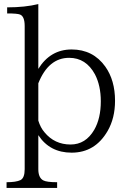

<svg xmlns="http://www.w3.org/2000/svg" viewBox="-20 -750 639 942"><path d="M12.2 171.9V144Q58.6 144 80.1 133.8Q101.1 123.5 101.1 80.1V-622.1Q101.1 -669.9 78.1 -678.7Q64.9 -684.1 15.1 -684.1V-713.9Q102.5 -713.9 168 -730V-412.1Q227.1 -507.3 331.5 -507.3Q436.5 -507.3 496.6 -423.3Q544.4 -356 544.4 -255.4Q544.4 -170.9 508.3 -107.9Q446.8 -1 331.5 -1Q224.1 -1 168 -86.9V80.1Q168 121.6 191.9 134.8Q208.5 144 260.3 144V171.9ZM168 -158.2Q178.7 -123.5 198.2 -101.1Q247.6 -41 326.2 -41Q400.4 -41 442.4 -113.3Q474.6 -169.4 474.6 -252.9Q474.6 -330.1 445.8 -385.3Q401.9 -466.3 319.3 -466.3Q217.8 -466.3 168 -341.3Z"/></svg>

Font: I.MingCP
Style: Regular
Weight: 400
Designer: I.Font Project
Version: Version 8.000; Sep 06, 2022